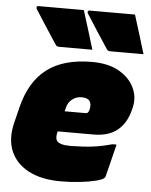

<svg xmlns="http://www.w3.org/2000/svg" viewBox="-57 -864 734 931"><g transform="rotate(5 310.0 -398.5)"><path d="M313 -817Q328 -769 342.5 -722.5Q357 -676 371 -629H212Q197 -629 193 -636Q161 -685 137 -721.5Q113 -758 86 -801Q82 -806 83.5 -811.5Q85 -817 92 -817ZM562 -817Q577 -769 591.5 -722.5Q606 -676 620 -629H461Q446 -629 442 -636Q410 -685 386 -721.5Q362 -758 335 -801Q331 -806 332.5 -811.5Q334 -817 341 -817ZM375 -570Q455 -570 507 -540Q559 -510 581 -463Q603 -416 590 -365L587 -353Q571 -290 528.5 -255Q486 -220 412 -220H238Q234 -206 234 -193.5Q234 -181 240 -173Q254 -155 307 -155Q370 -156 414 -161.5Q458 -167 508 -181H528Q518 -141 508.5 -102Q499 -63 489 -24Q488 -19 484 -15Q475 -6 443 2Q411 10 366.5 15Q322 20 274 20Q179 20 116.5 -13Q54 -46 29.5 -105Q5 -164 24 -242L43 -319Q74 -446 155 -508Q236 -570 375 -570ZM340 -395Q314 -395 294 -379.5Q274 -364 268 -339L263 -320H367Q372 -320 376 -324Q380 -328 383 -339Q389 -365 379 -380Q369 -395 340 -395Z"/></g></svg>

Font: Recursive Mn Lnr St XBk
Style: Italic
Weight: 1000
Italic angle: -15°
Monospace: yes
Version: Version 1.079;hotconv 1.0.112;makeotfexe 2.5.65598; ttfautoh